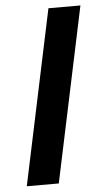

<svg xmlns="http://www.w3.org/2000/svg" viewBox="-52 -744 409 777"><g transform="rotate(-5 152.5 -355.0)"><path d="M25 0H155L305 -710H175Z"/></g></svg>

Font: Geist SemiBold
Style: Italic
Weight: 600
Italic angle: -12°
Designer: Basement.studio, Andrés Briganti, Mateo Zaragoza
Foundry: Basement.studio, Vercel, Andrés Briganti, Guido Ferreyra, Mateo Zaragoza
Version: Version 1.500